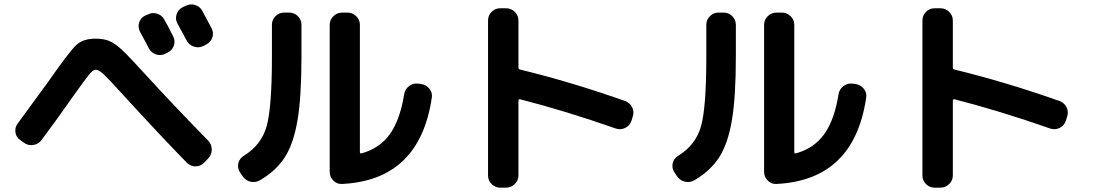

<svg xmlns="http://www.w3.org/2000/svg" viewBox="-20 -811 5040 884"><path d="M660 -744Q681 -755 703.5 -748Q726 -741 737 -720Q756 -687 777 -644Q788 -623 780.5 -601Q773 -579 752 -569L742 -564Q721 -553 698.5 -560.5Q676 -568 665 -589Q659 -602 645 -627Q631 -652 625 -664Q614 -684 620.5 -706.5Q627 -729 648 -739ZM835 -784Q856 -795 878.5 -788Q901 -781 912 -760Q940 -708 954 -681Q965 -660 957.5 -638Q950 -616 929 -606L916 -599Q895 -589 872.5 -596.5Q850 -604 839 -625L797 -703Q786 -723 793 -745Q800 -767 821 -778ZM73 -166Q54 -179 51 -202Q48 -225 62 -243Q90 -281 143 -354Q196 -427 201 -433Q300 -575 331.5 -604Q363 -633 420 -633Q460 -633 486 -621Q512 -609 541 -582Q570 -555 646 -472Q782 -323 939 -163Q955 -146 955 -122.5Q955 -99 939 -82L920 -62Q903 -45 880.5 -45Q858 -45 841 -61Q715 -190 546 -375Q480 -448 457.5 -469Q435 -490 420 -490Q408 -490 388.5 -465.5Q369 -441 319 -371Q232 -247 171 -166Q157 -147 133 -143.5Q109 -140 90 -154Z M1554 36Q1531 37 1514.5 20Q1498 3 1498 -20V-697Q1498 -720 1515 -736.5Q1532 -753 1555 -753H1580Q1603 -753 1620 -736.5Q1637 -720 1637 -697V-111Q1637 -103 1645 -105Q1728 -128 1775 -193.5Q1822 -259 1841 -378Q1845 -401 1864 -415Q1883 -429 1905 -426L1919 -424Q1942 -421 1957 -402.5Q1972 -384 1968 -361Q1912 19 1554 36ZM1096 -1 1084 -19Q1072 -39 1077.5 -60.5Q1083 -82 1103 -94Q1184 -144 1208 -231Q1232 -318 1232 -550V-697Q1232 -720 1248.5 -736.5Q1265 -753 1288 -753H1312Q1335 -753 1351.5 -736.5Q1368 -720 1368 -697V-550Q1368 -366 1350 -258.5Q1332 -151 1292 -88Q1252 -25 1177 19Q1156 31 1133 25.5Q1110 20 1096 -1Z M2283 53Q2260 53 2243.5 36.5Q2227 20 2227 -3V-717Q2227 -740 2243.5 -756.5Q2260 -773 2283 -773H2310Q2333 -773 2350 -756.5Q2367 -740 2367 -717V-501Q2367 -492 2374 -491Q2612 -433 2858 -346Q2880 -338 2890.5 -317Q2901 -296 2893 -273L2887 -254Q2879 -232 2858.5 -222Q2838 -212 2816 -219Q2579 -302 2374 -354Q2371 -355 2369 -352.5Q2367 -350 2367 -347V-3Q2367 20 2350 36.5Q2333 53 2310 53Z M3554 36Q3531 37 3514.5 20Q3498 3 3498 -20V-697Q3498 -720 3515 -736.5Q3532 -753 3555 -753H3580Q3603 -753 3620 -736.5Q3637 -720 3637 -697V-111Q3637 -103 3645 -105Q3728 -128 3775 -193.5Q3822 -259 3841 -378Q3845 -401 3864 -415Q3883 -429 3905 -426L3919 -424Q3942 -421 3957 -402.5Q3972 -384 3968 -361Q3912 19 3554 36ZM3096 -1 3084 -19Q3072 -39 3077.5 -60.5Q3083 -82 3103 -94Q3184 -144 3208 -231Q3232 -318 3232 -550V-697Q3232 -720 3248.5 -736.5Q3265 -753 3288 -753H3312Q3335 -753 3351.5 -736.5Q3368 -720 3368 -697V-550Q3368 -366 3350 -258.5Q3332 -151 3292 -88Q3252 -25 3177 19Q3156 31 3133 25.5Q3110 20 3096 -1Z M4283 53Q4260 53 4243.5 36.5Q4227 20 4227 -3V-717Q4227 -740 4243.5 -756.5Q4260 -773 4283 -773H4310Q4333 -773 4350 -756.5Q4367 -740 4367 -717V-501Q4367 -492 4374 -491Q4612 -433 4858 -346Q4880 -338 4890.5 -317Q4901 -296 4893 -273L4887 -254Q4879 -232 4858.5 -222Q4838 -212 4816 -219Q4579 -302 4374 -354Q4371 -355 4369 -352.5Q4367 -350 4367 -347V-3Q4367 20 4350 36.5Q4333 53 4310 53Z"/></svg>

Font: Rounded Mplus 1c Bold
Style: Bold
Weight: 700
Version: Version 1.059.20150529